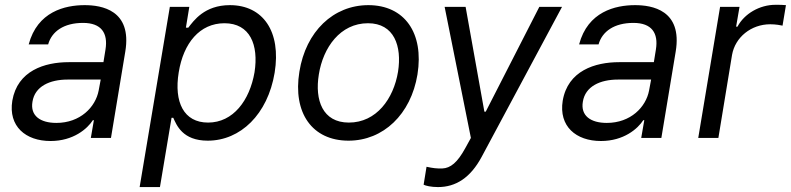

<svg xmlns="http://www.w3.org/2000/svg" viewBox="-20 -574 3291 799"><path d="M190.3 12.8C285.5 12.8 343.8 -38.4 366.5 -73.9H370.7L358 0H441.8L501.4 -359.4C530.2 -532.7 402 -552.6 332.4 -552.6C250 -552.6 135.7 -525.6 99.4 -389.2H180.4C195.3 -443.2 245.7 -478.7 325.3 -478.7C402 -478.7 430 -436.4 419 -367.9L410.5 -315.3H266.3C165.5 -315.3 52.6 -279.8 31.2 -154.8C14.2 -48.3 86.6 12.8 190.3 12.8ZM115.1 -150.6C125 -214.5 186.8 -242.9 261.4 -242.9H399.1L390.6 -197.4C377.5 -128.2 313.9 -62.5 214.5 -62.5C147.7 -62.5 105.1 -92.3 115.1 -150.6Z M561.1 204.5H645.6L693.9 -83.8H701C714.8 -54 739 11.4 844.5 11.4C980.5 11.4 1094.1 -98 1122.9 -271.3C1150.9 -443.2 1074.2 -552.6 936.8 -552.6C829.9 -552.6 785.9 -487.2 763.5 -458.8H753.6L767.8 -545.5H686.8ZM723.7 -272.7C743.3 -394.9 811.4 -477.3 914.1 -477.3C1020.2 -477.3 1057.2 -387.8 1039.1 -272.7C1018.8 -156.2 950.6 -63.9 845.9 -63.9C744.7 -63.9 703.5 -149.1 723.7 -272.7Z M1430.4 11.4C1574.9 11.4 1690 -98 1717.3 -264.2C1745 -437.5 1663 -552.6 1512.8 -552.6C1367.5 -552.6 1252.5 -443.2 1225.9 -275.6C1197.8 -103.7 1279.5 11.4 1430.4 11.4ZM1306.8 -264.2C1324.6 -376.4 1396 -477.3 1511.4 -477.3C1620.4 -477.3 1653.1 -382.1 1636.4 -275.6C1617.9 -163 1546.5 -63.9 1431.8 -63.9C1322.1 -63.9 1289.4 -157.7 1306.8 -264.2Z M1802.6 204.5C1876.4 204.5 1937.5 166.2 1984.4 78.8L2318.9 -545.5H2224.4L2001.4 -109.4H1995.7L1917.6 -545.5H1830.3L1939.6 0L1916.2 42.6C1883.5 102.3 1855.1 125.7 1820.3 127.1C1796.2 127.5 1783.7 126.1 1755 120L1742.9 194.6C1750.7 198.9 1774.1 204.5 1802.6 204.5Z M2480.8 12.8C2576 12.8 2634.2 -38.4 2657 -73.9H2661.2L2648.4 0H2732.2L2791.9 -359.4C2820.7 -532.7 2692.5 -552.6 2622.9 -552.6C2540.5 -552.6 2426.1 -525.6 2389.9 -389.2H2470.9C2485.8 -443.2 2536.2 -478.7 2615.8 -478.7C2692.5 -478.7 2720.5 -436.4 2709.5 -367.9L2701 -315.3H2556.8C2456 -315.3 2343 -279.8 2321.7 -154.8C2304.7 -48.3 2377.1 12.8 2480.8 12.8ZM2405.5 -150.6C2415.5 -214.5 2477.3 -242.9 2551.8 -242.9H2689.6L2681.1 -197.4C2668 -128.2 2604.4 -62.5 2505 -62.5C2438.2 -62.5 2395.6 -92.3 2405.5 -150.6Z M2885.7 0H2969.5L3026.3 -345.2C3039.1 -419 3105.8 -473 3185.4 -473C3208.1 -473 3230.8 -468.8 3236.5 -467.3L3250.7 -552.6C3240.8 -554 3219.5 -554 3206.7 -554C3141.3 -554 3077.4 -517 3049 -463.1H3043.3L3057.5 -545.5H2976.6Z"/></svg>

Font: Margiela Sans
Style: Italic
Weight: 400
Italic angle: -9.39999°
Designer: Stefan Endress, Andreas Faust
Version: Version 1.100;FEAKit 1.0